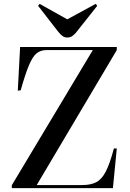

<svg xmlns="http://www.w3.org/2000/svg" viewBox="-20 -973 672 993"><path d="M41 0V-15L460 -714H221Q190 -714 169.5 -697.5Q149 -681 130 -636Q111 -591 87 -506L72 -504L84 -730H584V-714L170 -16H406Q449 -16 477.5 -30.5Q506 -45 527 -85.5Q548 -126 569 -205H584L564 0ZM328 -779Q315 -779 305 -785.5Q295 -792 281 -809L177 -943L185 -953L328 -873L475 -953L483 -943L372 -803Q363 -793 353 -786Q343 -779 328 -779Z"/></svg>

Font: Literata 72pt Medium
Style: Regular
Weight: 500
Designer: Latin by Veronika Burian and Jose Scaglione. Greek by Irene Vlachou. Cyrillic by Vera Evstafieva.
Foundry: TypeTogether
Version: Version 3.002